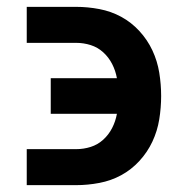

<svg xmlns="http://www.w3.org/2000/svg" viewBox="-20 -540 540 560"><path d="M58 0V-105H202Q224 -105 244.5 -111.5Q265 -118 281 -132.5Q297 -147 307 -166.5Q317 -186 321 -208H128V-312H321Q317 -334 307 -353.5Q297 -373 281 -387.5Q265 -402 244.5 -408.5Q224 -415 202 -415H58V-520H202Q236 -520 270 -513.5Q304 -507 333.5 -491Q363 -475 386.5 -449.5Q410 -424 424.5 -393Q439 -362 444.5 -328Q450 -294 450 -260Q450 -226 444.5 -192Q439 -158 424.5 -127Q410 -96 386.5 -70.5Q363 -45 333.5 -29Q304 -13 270 -6.5Q236 0 202 0Z"/></svg>

Font: Iosevka Term Curly Extrabold
Style: Regular
Weight: 800
Designer: Belleve Invis
Foundry: Belleve Invis
Version: Version 32.3.0